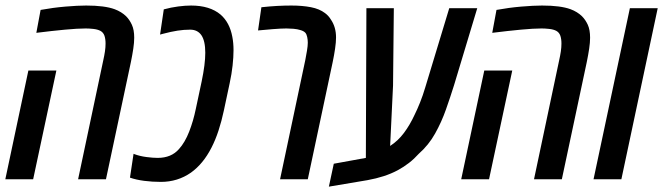

<svg xmlns="http://www.w3.org/2000/svg" viewBox="-23 -660 2442 707"><path d="M264.6 0 357.4 -438.5Q361.3 -456.1 363.5 -470.9Q365.7 -485.8 365.7 -499.5Q365.7 -516.6 361.6 -528.6Q357.4 -540.5 346.7 -546.4Q336.4 -551.8 320.8 -553.5Q305.2 -555.2 292.5 -555.2Q263.2 -555.2 216.3 -550.8Q169.4 -546.4 110.8 -539.1L126.5 -623.5Q171.9 -631.8 217.5 -635.7Q263.2 -639.6 294.4 -639.6Q362.3 -639.6 399.4 -626Q424.3 -616.7 441.4 -600.1Q454.1 -587.4 462.6 -568.8Q471.2 -550.3 471.2 -521Q471.2 -503.4 467.8 -480.7Q464.4 -458 459 -431.6L367.2 0ZM-3.4 0 81.5 -400.4H184.6L99.1 0Z M569.3 9.8Q537.6 9.8 507.8 5.9Q478 2 455.6 -5.9L468.8 -93.8Q469.7 -93.3 470.5 -93Q471.2 -92.8 472.2 -92.3Q491.7 -85 515.9 -81.8Q540 -78.6 557.6 -78.6Q607.9 -78.6 636.2 -111.3Q658.2 -135.7 673.6 -175.3Q689 -214.8 698.2 -259.8L719.7 -360.8Q732.9 -423.8 732.9 -465.8Q732.9 -509.8 718.3 -530.8Q704.1 -550.8 677.2 -550.8Q653.8 -550.8 630.4 -547.1Q606.9 -543.5 575.7 -535.2Q573.2 -534.7 571 -533.9Q568.8 -533.2 566.4 -532.7L580.1 -625.5Q606.9 -632.8 633.1 -636.2Q659.2 -639.6 680.7 -639.6Q749.5 -639.6 789.1 -606.4Q822.8 -577.1 832.5 -524.4Q836.9 -502 836.9 -475.1Q836.9 -450.2 833.5 -418.9Q830.1 -387.7 822.8 -354L801.3 -252.9Q793 -213.9 781.7 -179.4Q770.5 -145 755.4 -115.7Q725.1 -56.6 680.2 -24.4Q631.3 9.8 569.3 9.8Z M1008.3 0 1101.1 -438.5Q1104.5 -455.6 1107.4 -473.4Q1110.4 -491.2 1110.4 -502.9Q1110.4 -513.2 1108.2 -523.7Q1106 -534.2 1101.1 -539.6Q1095.2 -545.9 1083 -549.3Q1072.3 -552.7 1057.9 -554Q1043.5 -555.2 1031.7 -555.2Q1013.2 -555.2 981.4 -552.7Q949.7 -550.3 927.2 -547.9L939.5 -633.3Q970.7 -636.7 997.8 -638.2Q1024.9 -639.6 1049.8 -639.6Q1090.3 -639.6 1121.8 -633.5Q1153.3 -627.4 1173.8 -611.8Q1187 -602.1 1195.8 -587.4Q1214.4 -560.1 1214.4 -522Q1214.4 -504.4 1210.9 -481Q1207.5 -457.5 1202.1 -431.6L1110.4 0Z M1188 27.3 1206.1 -57.1 1305.7 -75.2Q1310.5 -75.7 1315.2 -76.7Q1319.8 -77.6 1324.2 -78.6L1326.2 -629.9H1427.2L1424.3 -345.2L1413.6 -122.6Q1442.9 -141.6 1464.6 -170.7Q1486.3 -199.7 1503.9 -237.8Q1513.2 -256.3 1523.7 -282.5Q1534.2 -308.6 1543 -338.4L1631.3 -629.9H1734.4L1648.9 -346.2Q1635.3 -302.7 1619.1 -256.8Q1603 -210.9 1579.3 -168.5Q1555.7 -126 1518.6 -93.3Q1486.3 -57.1 1440.7 -32.7Q1395 -8.3 1330.1 3.4Z M1943.4 0 2036.1 -438.5Q2040 -456.1 2042.2 -470.9Q2044.4 -485.8 2044.4 -499.5Q2044.4 -516.6 2040.3 -528.6Q2036.1 -540.5 2025.4 -546.4Q2015.1 -551.8 1999.5 -553.5Q1983.9 -555.2 1971.2 -555.2Q1941.9 -555.2 1895 -550.8Q1848.1 -546.4 1789.6 -539.1L1805.2 -623.5Q1850.6 -631.8 1896.2 -635.7Q1941.9 -639.6 1973.1 -639.6Q2041 -639.6 2078.1 -626Q2103 -616.7 2120.1 -600.1Q2132.8 -587.4 2141.4 -568.8Q2149.9 -550.3 2149.9 -521Q2149.9 -503.4 2146.5 -480.7Q2143.1 -458 2137.7 -431.6L2045.9 0ZM1675.3 0 1760.3 -400.4H1863.3L1777.8 0Z M2162.6 0 2296.4 -629.9H2398.9L2265.1 0Z"/></svg>

Font: Open Sans Condensed SemiBold
Style: Italic
Weight: 600
Width: 3
Italic angle: -12°
Designer: Monotype Design Team
Foundry: Monotype Imaging Inc.
Version: Version 3.000; ttfautohint (v1.8.4)